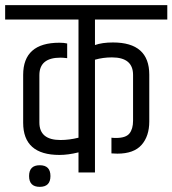

<svg xmlns="http://www.w3.org/2000/svg" viewBox="-40 -670 670 746"><path d="M114.5 56Q73 56 73 14Q73 -28 114.5 -28Q156 -28 156 14Q156 56 114.5 56ZM416 -73 393 -74V-135Q399 -134 411 -134Q449 -134 463 -151.5Q477 -169 477 -201V-379Q477 -447 395 -447Q360 -447 329 -438V0H265V-78Q225 -68 191 -68Q50 -68 50 -193V-379Q50 -504 191 -504Q209 -504 221 -501V-444Q205 -446 195 -446Q113 -446 113 -378V-194Q113 -126 195 -126Q229 -126 265 -135V-594H-20V-650H610V-594H329V-495Q357 -505 399 -505Q540 -505 540 -380V-198Q540 -141 510 -107Q480 -73 416 -73Z"/></svg>

Font: Khand
Style: Regular
Weight: 400
Designer: Devanagari: Sanchit Sawaria, Jyotish Sonowal; Latin: Satya Rajpurohit
Foundry: Indian Type Foundry
Version: Version 1.100;PS 1.0;hotconv 1.0.78;makeotf.lib2.5.61930; tt